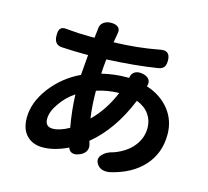

<svg xmlns="http://www.w3.org/2000/svg" viewBox="-116 -928 1198 1107"><g transform="rotate(15 483.0 -375.0)"><path d="M552 14Q533 -17 559 -43Q581 -67 623 -76Q699 -104 738 -156Q774 -203 774 -261Q774 -306 749 -342Q722 -379 674 -397Q597 -208 469 -103Q470 -101 471.5 -95.5Q473 -90 474 -87Q483 -60 468 -38Q454 -19 424 -10Q405 -4 389.5 -10Q374 -16 368 -34Q368 -35 368 -36Q287 3 218 3Q160 3 125 -31Q86 -68 86 -139Q86 -231 154 -321Q221 -409 324 -458Q330 -540 334 -579H303Q260 -579 180 -583Q131 -584 129 -637Q128 -670 138 -682Q149 -696 178 -692Q248 -685 307 -685H344L350 -737Q350 -738 350 -739Q351 -766 371 -780Q390 -794 419 -793Q446 -792 459 -779Q472 -766 466 -742Q466 -741 466 -740Q461 -713 457 -688Q599 -692 725 -716Q787 -730 787 -667Q787 -641 778 -629Q768 -615 745 -611Q614 -590 442 -582Q436 -527 435 -495Q510 -513 580 -513H597Q597 -514 597 -515Q601 -542 621 -552Q640 -562 668 -556Q694 -550 705 -535Q717 -518 709 -495Q708 -494 708 -493Q794 -465 844 -403Q895 -339 895 -255Q895 -141 824 -64Q755 12 629 41Q575 50 552 14ZM246 -116Q287 -116 343 -147Q325 -248 322 -341Q269 -306 235 -254Q201 -206 201 -163Q201 -116 246 -116ZM442 -229Q480 -267 509 -310Q541 -358 564 -414Q495 -413 431 -392V-390Q431 -304 442 -229Z"/></g></svg>

Font: GenSenRounded TW B
Style: Regular
Weight: 700
Version: Version 1.501;PS 1;hotconv 16.6.51;makeotf.lib2.5.65220